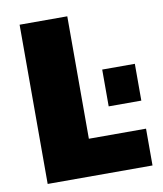

<svg xmlns="http://www.w3.org/2000/svg" viewBox="-79 -752 694 817"><g transform="rotate(-10 268.0 -344.0)"><path d="M61 0V-688H267V-159H514V0ZM374 -280V-439H515V-280Z"/></g></svg>

Font: Saira Thin ExtraBold
Style: Regular
Weight: 800
Version: Version 1.101